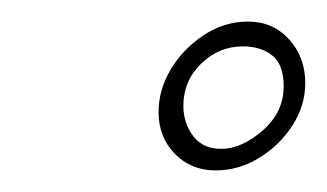

<svg xmlns="http://www.w3.org/2000/svg" viewBox="-20 -744 303 178"><path d="M180 -586Q157 -586 142 -601.5Q127 -617 127 -640Q127 -661 138.5 -680Q150 -699 169 -711.5Q188 -724 210 -724Q233 -724 248 -707.5Q263 -691 263 -667Q263 -646 251 -627.5Q239 -609 220 -597.5Q201 -586 180 -586ZM185 -606Q204 -606 223.5 -623Q243 -640 243 -664Q243 -684 232.5 -692.5Q222 -701 205 -701Q183 -701 166.5 -685Q150 -669 150 -646Q150 -630 159 -618Q168 -606 185 -606Z"/></svg>

Font: Raleway Thin Thin
Style: Italic
Weight: 250
Italic angle: -12°
Version: Version 4.026